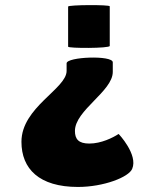

<svg xmlns="http://www.w3.org/2000/svg" viewBox="-20 -531 624 761"><path d="M415 -506C415 -513 250 -512 250 -505V-346C250 -339 415 -339 415 -349ZM244 -250C244 -179 65 -106 65 31C65 138 135 210 289 210C391 210 491 171 504 138C528 82 450 -1 450 0C427 15 381 38 334 38C291 38 277 20 277 -12C277 -94 427 -169 427 -246V-284C427 -313 244 -306 244 -280Z"/></svg>

Font: Lilita 2
Style: Regular
Weight: 400
Designer: Juan Montoreano
Foundry: Juan Montoreano
Version: Version 2.001